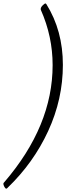

<svg xmlns="http://www.w3.org/2000/svg" viewBox="-62 -866 411 1142"><path d="M-25 256C-20.4 256 -19.2 253.2 -17 251C85.7 152.3 166.2 39.8 224.5 -86.5C282.8 -212.8 312 -344 312 -480C312 -616 279.3 -736.3 214 -841C211.6 -844 209.6 -845.5 208 -845.5C206.5 -845.5 204.2 -844.4 201 -842C187 -831.3 180 -821.3 180 -812C180 -809.3 180.3 -807.7 181 -807C227.7 -701.7 251 -592.2 251 -478.5C251 -237.4 155.3 -5.6 -36 217C-40 220.3 -42 223.8 -42 227.5C-42 234.7 -32.7 256 -25 256Z"/></svg>

Font: fbb
Style: Italic
Weight: 400
Italic angle: -12°
Designer: David J. Perry, Michael Sharpe
Version: Version 0.991